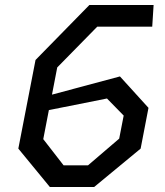

<svg xmlns="http://www.w3.org/2000/svg" viewBox="-20 -750 660 770"><path d="M180 0H357.5L544 -154L575.5 -317.5L461 -443.5L188.5 -370.5L209.5 -479.5L370 -643H590.5L596 -730H338.5L122.5 -509.5L53.5 -154ZM153.5 -192 176 -308.5 409 -355 476 -286.5 458 -194 333 -87H235Z"/></svg>

Font: Monaspace Krypton
Style: Italic
Weight: 400
Italic angle: -11°
Designer: Riley Cran & the Lettermatic Team
Foundry: Lettermatic
Version: Version 1.101 (Monaspace Krypton)